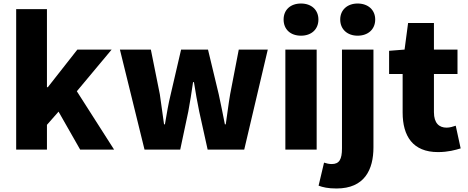

<svg xmlns="http://www.w3.org/2000/svg" viewBox="-20 -851 2660 1092"><path d="M72 0H247V-141L313 -216L436 0H629L417 -332L615 -569H420L252 -355H247V-799H72Z M802 0H1005L1051 -217C1061 -270 1069 -322 1078 -384H1083C1093 -322 1102 -270 1113 -217L1161 0H1369L1503 -569H1338L1289 -315C1279 -258 1273 -202 1264 -144H1259C1247 -202 1237 -258 1224 -315L1163 -569H1010L951 -315C937 -259 928 -202 918 -144H913C904 -202 898 -258 889 -315L838 -569H662Z M1603 0H1781V-569H1603ZM1692 -648C1751 -648 1791 -684 1791 -740C1791 -795 1751 -831 1692 -831C1632 -831 1593 -795 1593 -740C1593 -684 1632 -648 1692 -648Z M1894 221C2054 221 2104 113 2104 -13V-569H1925V-7C1925 55 1910 82 1867 82C1852 82 1838 79 1823 74L1792 205C1816 214 1845 221 1894 221ZM2014 -648C2073 -648 2114 -684 2114 -740C2114 -795 2073 -831 2014 -831C1956 -831 1915 -795 1915 -740C1915 -684 1956 -648 2014 -648Z M2471 14C2529 14 2570 2 2600 -7L2572 -136C2558 -131 2538 -125 2520 -125C2478 -125 2448 -150 2448 -213V-430H2582V-569H2448V-720H2301L2281 -569L2193 -562V-430H2270V-211C2270 -77 2328 14 2471 14Z"/></svg>

Font: Noto Sans CJK TC Black
Style: Regular
Weight: 900
Designer: Ryoko NISHIZUKA 西塚涼子 (kana, bopomofo & ideographs); Paul D. Hunt (Latin, Greek & Cyrillic); Sandoll Communications 산돌커뮤니
Foundry: Adobe
Version: Version 2.004;hotconv 1.0.118;makeotfexe 2.5.65603